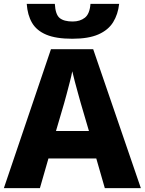

<svg xmlns="http://www.w3.org/2000/svg" viewBox="-20 -971 747 991"><path d="M595 -951Q589 -897 564 -856.5Q539 -816 488 -793.5Q437 -771 353 -771Q269 -771 219 -792Q169 -813 145.5 -853Q122 -893 118 -951H263Q266 -896 288 -878Q310 -860 355 -860Q393 -860 418 -879.5Q443 -899 447 -951ZM521 0 477 -153H230L186 0H0L243 -717H461L707 0ZM397 -438Q392 -456 383.5 -486.5Q375 -517 366.5 -549Q358 -581 353 -603Q349 -581 340.5 -548.5Q332 -516 324 -485.5Q316 -455 311 -438L269 -295H439Z"/></svg>

Font: Noto Sans ExtraBold
Style: Regular
Weight: 800
Designer: Monotype Design Team
Foundry: Monotype Imaging Inc.
Version: Version 2.007